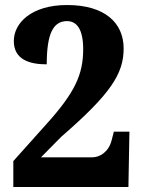

<svg xmlns="http://www.w3.org/2000/svg" viewBox="-20 -744 568 764"><path d="M33 0H491L495 -220H433L424 -185C412 -139 377 -118 347 -118H143L224 -200C420 -370 472 -450 472 -551C472 -654 396 -724 247 -724C103 -724 35 -651 35 -581C35 -507 97 -488 166 -488C166 -611 192 -660 247 -660C283 -660 311 -631 311 -549C311 -448 279 -376 161 -246L33 -103Z"/></svg>

Font: Noto Serif Devanagari SemiCondensed ExtraBold
Style: Regular
Weight: 800
Width: 4
Designer: Universal Thirst, Indian Type Foundry and the Monotype Design Team
Foundry: Monotype Imaging Inc.
Version: Version 2.004